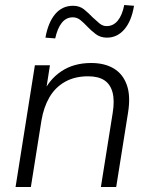

<svg xmlns="http://www.w3.org/2000/svg" viewBox="-20 -745 600 765"><path d="M42 0 119 -485H179L161 -370H150Q175 -428 224.5 -461Q274 -494 343 -494Q397 -494 433.5 -472Q470 -450 485.5 -406Q501 -362 490 -295L443 0H382L429 -295Q437 -344 428.5 -376.5Q420 -409 396 -425Q372 -441 331 -441Q278 -441 239 -419Q200 -397 177 -357.5Q154 -318 145 -264L103 0ZM200 -592 161 -595Q172 -656 200 -689Q228 -722 271 -722Q297 -722 315 -707.5Q333 -693 349 -676Q363 -663 376 -652Q389 -641 405 -641Q431 -641 449 -662.5Q467 -684 475 -725L514 -722Q504 -661 475.5 -628Q447 -595 406 -595Q380 -595 361 -609.5Q342 -624 327 -640Q314 -654 300.5 -665Q287 -676 270 -676Q244 -676 226.5 -654.5Q209 -633 200 -592Z"/></svg>

Font: Nunito Sans 12pt Light
Style: Italic
Weight: 300
Italic angle: -9°
Designer: Vernon Adams
Foundry: Vernon Adams
Version: Version 3.101;gftools[0.9.27]